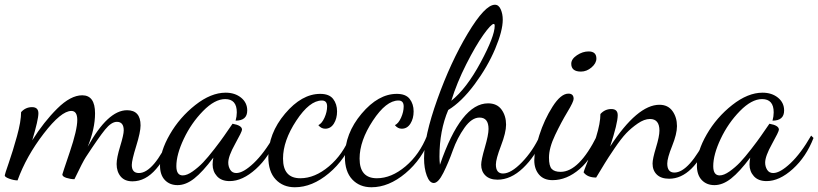

<svg xmlns="http://www.w3.org/2000/svg" viewBox="-55 -734 3452 810"><path d="M-35 6Q-35 2 -18 -47Q-1 -96 16.5 -159Q34 -222 34 -261Q53 -282 80 -282Q107 -282 107 -256Q107 -229 81 -142Q130 -220 186.5 -276Q243 -332 292 -332Q346 -332 346 -256Q346 -191 315 -115Q400 -269 481 -269Q538 -269 538 -205Q538 -177 519.5 -117.5Q501 -58 501 -38Q501 -4 531 -4Q593 -4 665 -162L677 -148Q649 -74 604 -21.5Q559 31 504 31Q471 31 454 10.5Q437 -10 437 -42Q437 -68 452 -117Q467 -166 467 -184Q467 -220 438 -220Q415 -220 388.5 -187.5Q362 -155 307 -71Q295 -53 259 22Q243 22 225.5 16.5Q208 11 208 2Q208 0 239.5 -93Q271 -186 271 -228Q271 -266 246 -266Q203 -266 129.5 -170.5Q56 -75 19 27Q4 27 -15.5 20Q-35 13 -35 6Z M620 -36Q620 -95 661.5 -167Q703 -239 769 -291Q835 -343 897 -343Q936 -343 962 -322Q988 -301 988 -268Q988 -225 939 -225Q944 -243 944 -260Q944 -316 895 -316Q851 -316 801.5 -265.5Q752 -215 720.5 -148.5Q689 -82 689 -33Q689 6 716 6Q734 6 758 -11Q782 -28 802 -49Q822 -70 849.5 -105.5Q877 -141 890 -160L926 -212Q966 -205 966 -187Q966 -179 937 -127Q908 -75 908 -48Q908 -31 916.5 -17.5Q925 -4 942 -4Q971 -4 1015 -45.5Q1059 -87 1102 -162L1112 -152Q1081 -72 1024.5 -21Q968 30 914 30Q879 30 860.5 9.5Q842 -11 842 -40Q842 -52 845 -69Q800 -9 764.5 19Q729 47 694 47Q661 47 640.5 25.5Q620 4 620 -36Z M1077 -72Q1077 -171 1147.5 -254.5Q1218 -338 1296 -338Q1334 -338 1350.5 -316.5Q1367 -295 1367 -264Q1367 -234 1353.5 -212.5Q1340 -191 1317 -191Q1300 -191 1288 -206Q1303 -213 1314 -237.5Q1325 -262 1325 -285Q1325 -310 1303 -310Q1251 -310 1195 -225Q1139 -140 1139 -65Q1139 18 1212 18Q1273 18 1332.5 -32Q1392 -82 1424 -163L1437 -153Q1403 -62 1332.5 -3Q1262 56 1189 56Q1139 56 1108 23Q1077 -10 1077 -72Z M1400 -72Q1400 -171 1470.5 -254.5Q1541 -338 1619 -338Q1657 -338 1673.5 -316.5Q1690 -295 1690 -264Q1690 -234 1676.5 -212.5Q1663 -191 1640 -191Q1623 -191 1611 -206Q1626 -213 1637 -237.5Q1648 -262 1648 -285Q1648 -310 1626 -310Q1574 -310 1518 -225Q1462 -140 1462 -65Q1462 18 1535 18Q1596 18 1655.5 -32Q1715 -82 1747 -163L1760 -153Q1726 -62 1655.5 -3Q1585 56 1512 56Q1462 56 1431 23Q1400 -10 1400 -72Z M1734 -66Q1734 -158 1790 -315Q1846 -472 1918.5 -593Q1991 -714 2033 -714Q2049 -714 2057.5 -694.5Q2066 -675 2066 -651Q2066 -604 2034 -528Q2002 -452 1947 -378Q1892 -304 1836 -270Q1799 -183 1799 -73Q1799 -57 1801 -39Q1890 -298 2004 -298Q2042 -298 2061 -271.5Q2080 -245 2080 -208Q2080 -175 2058.5 -119Q2037 -63 2037 -40Q2037 -2 2067 -2Q2101 -2 2147 -49.5Q2193 -97 2223 -162L2236 -150Q2203 -74 2151.5 -25Q2100 24 2044 24Q2011 24 1993 6.5Q1975 -11 1975 -39Q1975 -59 1990.5 -112Q2006 -165 2006 -190Q2006 -238 1968 -238Q1935 -238 1904.5 -195Q1874 -152 1855.5 -100Q1837 -48 1815.5 -5Q1794 38 1775 38Q1757 38 1745.5 7Q1734 -24 1734 -66ZM1849 -309Q1913 -360 1972.5 -470.5Q2032 -581 2032 -625Q2032 -633 2028 -633Q2017 -633 1984.5 -587.5Q1952 -542 1912 -463Q1872 -384 1849 -309Z M2199 -58Q2199 -97 2220 -163Q2241 -229 2276 -284Q2311 -339 2343 -339Q2365 -339 2365 -317Q2365 -305 2339 -262Q2313 -219 2287 -164.5Q2261 -110 2261 -69Q2261 -34 2272.5 -21.5Q2284 -9 2310 -9Q2388 -9 2464 -162L2473 -152Q2445 -68 2390.5 -21Q2336 26 2276 26Q2239 26 2219 2.5Q2199 -21 2199 -58ZM2355 -465Q2355 -485 2379 -501Q2403 -517 2428 -517Q2461 -517 2461 -487Q2461 -467 2440.5 -449.5Q2420 -432 2396 -432Q2355 -432 2355 -465Z M2407 -7Q2407 -10 2424.5 -54Q2442 -98 2460 -156.5Q2478 -215 2478 -253Q2497 -274 2524 -274Q2551 -274 2551 -248Q2551 -214 2519 -116Q2634 -292 2727 -292Q2763 -292 2782 -265.5Q2801 -239 2801 -202Q2801 -169 2780.5 -118Q2760 -67 2760 -44Q2760 -6 2790 -6Q2852 -6 2930 -162L2941 -149Q2869 20 2768 20Q2734 20 2716 2.5Q2698 -15 2698 -44Q2698 -64 2712.5 -111.5Q2727 -159 2727 -183Q2727 -232 2687 -232Q2663 -232 2635.5 -213Q2608 -194 2587 -172Q2566 -150 2537.5 -108Q2509 -66 2497 -46L2460 15Q2423 15 2407 -7Z M2885 -36Q2885 -95 2926.5 -167Q2968 -239 3034 -291Q3100 -343 3162 -343Q3201 -343 3227 -322Q3253 -301 3253 -268Q3253 -225 3204 -225Q3209 -243 3209 -260Q3209 -316 3160 -316Q3116 -316 3066.5 -265.5Q3017 -215 2985.5 -148.5Q2954 -82 2954 -33Q2954 6 2981 6Q2999 6 3023 -11Q3047 -28 3067 -49Q3087 -70 3114.5 -105.5Q3142 -141 3155 -160L3191 -212Q3231 -205 3231 -187Q3231 -179 3202 -127Q3173 -75 3173 -48Q3173 -31 3181.5 -17.5Q3190 -4 3207 -4Q3236 -4 3280 -45.5Q3324 -87 3367 -162L3377 -152Q3346 -72 3289.5 -21Q3233 30 3179 30Q3144 30 3125.5 9.5Q3107 -11 3107 -40Q3107 -52 3110 -69Q3065 -9 3029.5 19Q2994 47 2959 47Q2926 47 2905.5 25.5Q2885 4 2885 -36Z"/></svg>

Font: DancingScriptRegular
Style: Regular
Weight: 400
Designer: Pablo Impallari
Foundry: Pablo Impallari. www.impallari.com
Version: Version 1.002